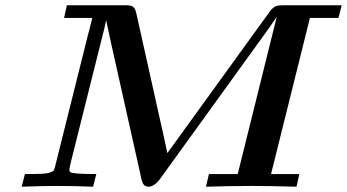

<svg xmlns="http://www.w3.org/2000/svg" viewBox="-20 -706 1312 726"><path d="M62 0 74.2 -47.9Q116.2 -47.9 137.2 -48.8Q158.2 -49.8 169.7 -54Q181.2 -58.1 183.1 -61.5Q185.1 -64.9 188 -75.2L314.9 -583Q317.9 -591.8 322 -610.4Q326.2 -628.9 329.1 -638.2H222.2L232.9 -686H458Q476.1 -686 483.6 -679.9Q491.2 -673.8 495.1 -657.2L603 -172.9Q609.9 -138.7 612.8 -127L997.1 -658.2Q1009.3 -675.3 1019 -680.7Q1028.8 -686 1048.8 -686H1272L1259.8 -638.2H1151.9L1004.9 -47.9H1111.8L1101.1 0Q996.1 -2.9 938 -2.9Q849.1 -2.9 758.8 0L770 -47.9H878.9L1025.9 -640.1H1024.9Q1009.8 -617.2 978 -573.2L584 -27.8Q562 0 542 0Q535.2 0 529.5 -2.9Q523.9 -5.9 521 -11.5Q518.1 -17.1 516.6 -22Q515.1 -26.9 513.7 -33.4Q512.2 -40 512.2 -41L396 -561Q386.2 -605 381.8 -627.9H380.9Q374 -593.8 368.2 -573.2L249 -97.2Q242.2 -69.3 242.2 -64Q242.2 -58.1 246.1 -54.9Q250 -51.8 272.9 -49.8Q295.9 -47.9 344.2 -47.9L332 0Q263.2 -2.9 192.9 -2.9Q141.1 -2.9 62 0Z"/></svg>

Font: CMU Serif
Style: BoldItalic
Weight: 700
Italic angle: -14.04°
Version: Version 0.7.0